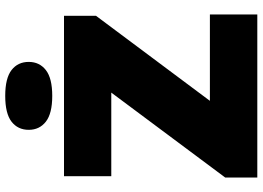

<svg xmlns="http://www.w3.org/2000/svg" viewBox="-155 -850 1005 735"><g transform="rotate(-90 347.5 -482.5)"><path d="M35.5 0V-123L360.5 -559H40.5V-740H654.5V-617.5L329 -181.5H659.5V0ZM348 -785Q280.5 -785 249.2 -809.5Q218 -834 218 -875Q218 -916.5 249.2 -940.8Q280.5 -965 348 -965Q415.5 -965 446.8 -940.8Q478 -916.5 478 -875Q478 -834 446.8 -809.5Q415.5 -785 348 -785Z"/></g></svg>

Font: Encode Sans Semi Expanded Black
Style: Regular
Weight: 900
Width: 6
Designer: Multiple Designers
Foundry: Impallari Type
Version: Version 3.000; ttfautohint (v1.8.3) -l 8 -r 50 -G 200 -x 14 